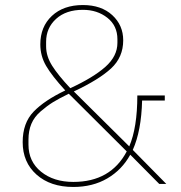

<svg xmlns="http://www.w3.org/2000/svg" viewBox="-20 -730 717 762"><path d="M612 0 497 -116Q464 -56 406 -22Q348 12 271 12Q180 12 125 -37Q70 -86 70 -166Q70 -242 113.5 -287Q157 -332 239 -371Q186 -429 163 -468.5Q140 -508 140 -554Q140 -624 186 -667Q232 -710 309 -710Q382 -710 425.5 -670Q469 -630 469 -570Q469 -503 421 -458.5Q373 -414 273 -367L493 -149Q525 -224 525 -351H634V-331H544Q541 -211 507 -135L640 0ZM309 -691Q242 -691 202.5 -655Q163 -619 163 -564V-546Q163 -507 187 -469Q211 -431 259 -380Q350 -422 398 -464.5Q446 -507 446 -560V-574Q446 -628 406 -659.5Q366 -691 309 -691ZM93 -156Q93 -89 143 -48.5Q193 -8 271 -8Q419 -8 483 -129L253 -358Q214 -339 190.5 -324.5Q167 -310 141.5 -288Q116 -266 104.5 -238.5Q93 -211 93 -176Z"/></svg>

Font: IBM Plex Sans Thin
Style: Regular
Weight: 100
Designer: Mike Abbink, Paul van der Laan, Pieter van Rosmalen
Foundry: Bold Monday
Version: Version 3.0